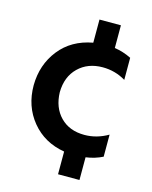

<svg xmlns="http://www.w3.org/2000/svg" viewBox="-111 -691 690 874"><g transform="rotate(15 234.0 -253.5)"><path d="M428 -20Q392 -2 349 4V111H248V4Q152 -12 94 -82.5Q36 -153 36 -252Q37 -349 93 -420Q149 -491 248 -509V-618H349V-511Q390 -505 428 -486V-382Q378 -412 319 -412Q249 -412 204.5 -368.5Q160 -325 159 -252Q161 -180 203.5 -136.5Q246 -93 317 -93Q375 -93 428 -124Z"/></g></svg>

Font: Hind Vadodara SemiBold
Style: Regular
Weight: 600
Designer: Hitesh Malaviya
Foundry: Indian Type Foundry
Version: Version 1.001;PS 1.0;hotconv 1.0.86;makeotf.lib2.5.63406; tt